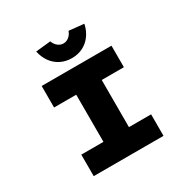

<svg xmlns="http://www.w3.org/2000/svg" viewBox="-202 -1111 1266 1291"><g transform="rotate(-30 430.5 -465.5)"><path d="M159 0V-167H331V-533H159V-700H701V-533H529V-167H701V0ZM430 -760Q383 -760 344 -779.5Q305 -799 279 -835Q253 -871 243 -919L359 -931Q368 -905 387.5 -889.5Q407 -874 430 -874Q453 -874 472.5 -889.5Q492 -905 501 -931L617 -919Q607 -871 581 -835Q555 -799 516.5 -779.5Q478 -760 430 -760Z"/></g></svg>

Font: Lexend Peta ExtraBold
Style: Regular
Weight: 800
Version: Version 1.007